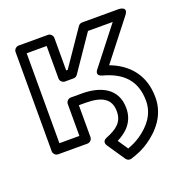

<svg xmlns="http://www.w3.org/2000/svg" viewBox="-130 -670 920 959"><g transform="rotate(-20 330.5 -190.5)"><path d="M470 -75.7C470 -180.8 385.4 -220 286.6 -220H227.2C212.1 -220 202.2 -205.7 202.2 -195V-25H96V-503H202.2V-330C202.2 -314.9 216.5 -305 227.2 -305H273.4C281.8 -305 289.8 -309.7 294 -315.9L421.9 -503H553.2L401.1 -308.4C401.1 -308.4 373.3 -279.9 414.3 -268.9C512.7 -242.3 575.1 -186.3 575.1 -76C575.1 -3 530.4 47.5 476.5 84.4C458 97 434.1 108.8 410 117.4L373.6 63.7C425.3 38.1 470 -3.7 470 -75.7ZM420 -76.3C420 -19.5 385.3 6.5 326.9 29.8C299.9 40.5 311.9 61.8 315.4 67L379.2 161C384.9 169.4 396.5 174.2 407.2 170.9C444.3 159.7 477 144.7 504.8 125.6C564.6 84.6 625.1 20.3 625.1 -76C625.1 -196.6 558.3 -269.8 462.6 -305.9L624.2 -512.6C654.7 -551.6 604.5 -553 604.5 -553H408.7C401.2 -553 392.8 -549 388.1 -542.1L260.2 -355H252.2V-528C252.2 -538.7 242.3 -553 227.2 -553H71C60.3 -553 46 -543.1 46 -528V0C46 10.7 55.9 25 71 25H227.2C237.9 25 252.2 15.1 252.2 0V-170H286.6C375.9 -170 420 -142.9 420 -76.3Z"/></g></svg>

Font: Asimov
Style: WidOu
Weight: 500
Designer: Google
Version: Version 2.000980; 2014